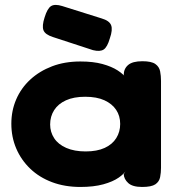

<svg xmlns="http://www.w3.org/2000/svg" viewBox="-20 -734 703 762"><path d="M544 8Q506 8 489 -7.5Q472 -23 471 -43L483 -61Q474 -45 451 -29Q428 -13 390 -2.5Q352 8 299 8Q237 8 186.5 -11Q136 -30 100 -64.5Q64 -99 44.5 -144.5Q25 -190 25 -243Q25 -295 44.5 -340Q64 -385 100.5 -418.5Q137 -452 187 -471Q237 -490 299 -490Q350 -490 386.5 -480Q423 -470 447 -454.5Q471 -439 482 -422L471 -436Q471 -461 488.5 -476Q506 -491 545 -491Q581 -491 596.5 -480Q612 -469 615.5 -451Q619 -433 619 -413V-68Q619 -49 615.5 -31Q612 -13 596.5 -2.5Q581 8 544 8ZM320 -133Q365 -133 395.5 -147Q426 -161 441.5 -186Q457 -211 457 -242Q457 -274 441 -298Q425 -322 394.5 -336Q364 -350 318 -350Q273 -350 242 -336Q211 -322 195 -297Q179 -272 179 -240Q179 -210 195 -185.5Q211 -161 243 -147Q275 -133 320 -133ZM349 -535 190 -587Q159 -597 152.5 -614Q146 -631 157 -665Q168 -701 183 -710Q198 -719 227 -710L383 -661Q414 -652 421 -634Q428 -616 416 -582Q406 -547 391.5 -537.5Q377 -528 349 -535Z"/></svg>

Font: Fredoka SemiExpanded SemiBold
Style: Regular
Weight: 600
Width: 6
Designer: Ben Nathan
Foundry: Milena B. Brandão, Ben Nathan
Version: Version 2.001